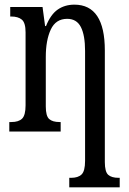

<svg xmlns="http://www.w3.org/2000/svg" viewBox="-20 -566 554 826"><path d="M278 199H286Q316 199 331 184.5Q346 170 346 126V-347Q346 -414 328 -449.5Q310 -485 269 -485Q220 -485 198.5 -439Q177 -393 177 -321V-108Q177 -67 191.5 -54Q206 -41 236 -41H241V0H20V-41H29Q60 -41 75 -55.5Q90 -70 90 -113V-427Q90 -468 74 -481.5Q58 -495 28 -495H24V-536H163L174 -454H178Q198 -504 228.5 -525Q259 -546 300 -546Q431 -546 431 -349V131Q431 173 445.5 186Q460 199 490 199H495V240H278Z"/></svg>

Font: Noto Serif Cond
Style: Regular
Weight: 400
Width: 3
Designer: Monotype Design Team
Foundry: Monotype Imaging Inc.
Version: Version 1.001